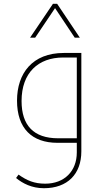

<svg xmlns="http://www.w3.org/2000/svg" viewBox="-20 -755 535 1015"><path d="M139 -556H166L271 -712L375 -556H402L282 -735H260ZM212 240C337 240 410 165 410 45V-475H317C152 -475 70 -368 70 -223C70 -76 149 0 284 0H386V51C386 149 321 216 219 216C162 216 123 200 78 168L65 186C100 215 149 240 212 240ZM386 -24H287C158 -24 94 -92 94 -221C94 -371 183 -451 314 -451H386Z"/></svg>

Font: Noto Kufi Arabic Thin
Style: Regular
Weight: 100
Designer: Monotype Design Team, David Williams, Khaled Hosny
Foundry: Google LLC
Version: Version 2.109